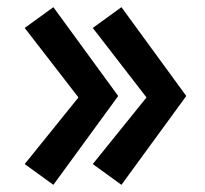

<svg xmlns="http://www.w3.org/2000/svg" viewBox="-20 -523 571 536"><path d="M199 -251 49 -65 129 -7 310 -255 129 -503 49 -445ZM389 -251 239 -65 319 -7 500 -255 319 -503 239 -445Z"/></svg>

Font: Jost SemiBold
Style: Regular
Weight: 600
Version: Version 3.710